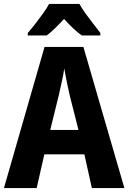

<svg xmlns="http://www.w3.org/2000/svg" viewBox="-20 -954 651 974"><path d="M446 0 408 -171H205L166 0H0L206 -716H403L611 0ZM334 -469Q329 -491 324 -514Q319 -537 314.5 -560.5Q310 -584 306 -607Q301 -572 293 -537Q285 -502 278 -470L235 -295H378ZM383 -934Q395 -912 414 -885.5Q433 -859 453 -833.5Q473 -808 489 -787V-774H395Q374 -789 351 -810.5Q328 -832 305 -858Q281 -832 259.5 -811Q238 -790 217 -774H121V-787Q138 -806 158.5 -832.5Q179 -859 198.5 -886Q218 -913 229 -934Z"/></svg>

Font: Noto Sans Display SemiCondensed
Style: Regular
Weight: 400
Width: 4
Version: Version 2.003